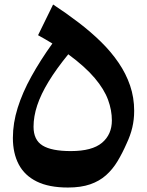

<svg xmlns="http://www.w3.org/2000/svg" viewBox="-20 -823 654 854"><path d="M576.8 -330Q576.8 -389.2 558.6 -442.5Q540.4 -495.7 507.4 -544Q474.5 -592.4 429.3 -636.8Q384.1 -681.1 330 -722.4Q276 -763.8 216.2 -803L149.3 -666.4Q166.6 -656.9 181.9 -648Q197.2 -639.1 213 -629.5Q158.9 -554.1 119.5 -482.8Q80 -411.5 58.7 -343.6Q37.3 -275.6 37.3 -209.3Q37.3 -141.3 63.4 -91.7Q89.6 -42.1 143.8 -15.5Q198 11.1 282.3 11.1Q340 11.1 381.2 -3.2Q422.3 -17.4 451.7 -43.7Q481.1 -69.9 502.7 -105.8Q524.3 -141.6 543 -184.4Q560.2 -220.7 568.5 -256Q576.8 -291.4 576.8 -330ZM283.7 -581.6Q359.6 -525.5 401.6 -475.5Q443.7 -425.5 460.6 -379.1Q477.6 -332.7 477.6 -287.4Q477.6 -224.8 433.7 -187.9Q389.8 -151 294.9 -151Q209.5 -151 169.4 -175.7Q129.2 -200.4 129.2 -259.3Q129.2 -304.9 145.5 -354.3Q161.9 -403.7 196 -459.8Q230.2 -516 283.7 -581.6Z"/></svg>

Font: Pinar-VF-FD
Style: Regular
Weight: 300
Designer: Amin Abedi
Version: Version 3.0